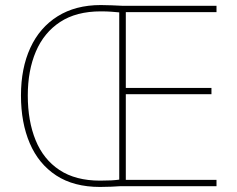

<svg xmlns="http://www.w3.org/2000/svg" viewBox="-20 -737 939 760"><path d="M379 -717Q404 -717 422 -716Q440 -715 466 -714H837V-689H478V-389H817V-364H478V-25H837V0H456Q440 1 420.5 2Q401 3 376 3Q272 3 202.5 -42.5Q133 -88 98 -169.5Q63 -251 63 -359Q63 -467 100 -547.5Q137 -628 208 -672.5Q279 -717 379 -717ZM379 -692Q282 -692 218 -650Q154 -608 122 -533Q90 -458 90 -359Q90 -258 121 -182Q152 -106 215.5 -64Q279 -22 376 -22Q401 -22 420 -23Q439 -24 452 -26V-688Q441 -689 422.5 -690.5Q404 -692 379 -692Z"/></svg>

Font: Noto Sans Devanagari Thin
Style: Regular
Weight: 100
Designer: Jelle Bosma - Monotype Design Team
Foundry: Monotype Imaging Inc.
Version: Version 2.004; ttfautohint (v1.8.4.7-5d5b)